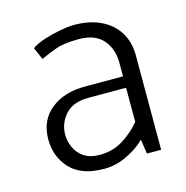

<svg xmlns="http://www.w3.org/2000/svg" viewBox="-82 -576 648 668"><g transform="rotate(-15 241.5 -242.5)"><path d="M113 -136Q113 -178 141 -209Q169 -240 223 -240H360V-117Q335 -86 297.5 -62Q260 -38 213 -38Q177 -38 155 -53Q133 -68 123 -91Q113 -114 113 -136ZM105 -412Q131 -424 161 -435Q191 -446 244 -446Q303 -446 331.5 -413Q360 -380 360 -330V-281H225Q149 -282 100.5 -243.5Q52 -205 52 -136Q52 -73 92.5 -30Q133 13 215 13Q258 13 299 -7.5Q340 -28 363 -52L371 0H422V-340Q422 -388 400 -423.5Q378 -459 337.5 -478.5Q297 -498 241 -498Q221 -498 191.5 -492.5Q162 -487 133.5 -478Q105 -469 86 -456Z"/></g></svg>

Font: Catamaran Light
Style: Regular
Weight: 300
Designer: Pria Ravichandran
Version: Version 2.000